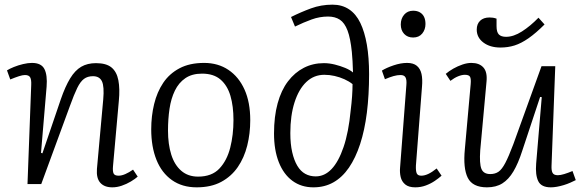

<svg xmlns="http://www.w3.org/2000/svg" viewBox="-20 -790 2502 824"><path d="M571 -32Q560 -22 541.5 -11Q523 0 502.5 7Q482 14 462 14Q428 14 410.5 -5.5Q393 -25 396 -65L423 -363Q428 -419 417.5 -441Q407 -463 379 -463Q356 -463 340.5 -451.5Q325 -440 311.5 -412.5Q298 -385 280 -335L157 0H98L114 -426Q115 -448 109.5 -458Q104 -468 87 -468Q77 -468 61.5 -463Q46 -458 24 -449L10 -488Q21 -495 39.5 -502.5Q58 -510 79 -515Q100 -520 117 -520Q157 -520 170.5 -494Q184 -468 180 -418L156 -134L162 -132L241 -364Q260 -419 281 -453.5Q302 -488 328.5 -503.5Q355 -519 392 -519Q436 -519 458.5 -500.5Q481 -482 488 -445.5Q495 -409 490 -357L465 -77Q463 -55 467.5 -45.5Q472 -36 489 -36Q502 -36 518 -43Q534 -50 551 -62Z M824 14Q762 14 718 -17Q674 -48 651.5 -104Q629 -160 629 -235Q629 -292 641.5 -343.5Q654 -395 680.5 -434.5Q707 -474 750.5 -497Q794 -520 856 -520Q916 -520 960.5 -490Q1005 -460 1029.5 -405.5Q1054 -351 1054 -274Q1054 -217 1041 -165Q1028 -113 1000.5 -73Q973 -33 929.5 -9.5Q886 14 824 14ZM830 -32Q889 -32 921.5 -66.5Q954 -101 968 -156Q982 -211 982 -275Q982 -334 969 -378.5Q956 -423 926.5 -448.5Q897 -474 847 -474Q804 -474 775.5 -454.5Q747 -435 730.5 -401Q714 -367 707.5 -323Q701 -279 701 -230Q701 -171 715 -126.5Q729 -82 758 -57Q787 -32 830 -32Z M1229 -717Q1271 -738 1314.5 -754Q1358 -770 1407 -770Q1448 -770 1478 -750Q1508 -730 1526.5 -691.5Q1545 -653 1554.5 -598Q1564 -543 1564 -472Q1564 -382 1554.5 -306.5Q1545 -231 1525.5 -171.5Q1506 -112 1477.5 -70.5Q1449 -29 1411 -7.5Q1373 14 1325 14Q1273 14 1235 -14Q1197 -42 1176.5 -94Q1156 -146 1156 -217Q1156 -290 1171.5 -346.5Q1187 -403 1216 -441Q1245 -479 1284 -499Q1323 -519 1370 -519Q1393 -519 1417 -513Q1441 -507 1461.5 -498.5Q1482 -490 1495 -479Q1494 -506 1493 -527.5Q1492 -549 1490 -567Q1484 -626 1471.5 -659Q1459 -692 1438.5 -705.5Q1418 -719 1388 -719Q1352 -719 1317.5 -706.5Q1283 -694 1246 -676ZM1335 -33Q1373 -33 1403 -64.5Q1433 -96 1454.5 -159Q1476 -222 1485 -316Q1489 -348 1491 -376.5Q1493 -405 1493 -429Q1478 -441 1458 -450Q1438 -459 1416 -464Q1394 -469 1372 -469Q1327 -469 1294.5 -438Q1262 -407 1244 -350.5Q1226 -294 1226 -219Q1226 -172 1234 -137Q1242 -102 1256 -78.5Q1270 -55 1290 -44Q1310 -33 1335 -33Z M1724 -425Q1726 -447 1720.5 -457.5Q1715 -468 1699 -468Q1685 -468 1669 -463.5Q1653 -459 1632 -450L1619 -487Q1638 -499 1669 -509.5Q1700 -520 1727 -520Q1754 -520 1769 -507.5Q1784 -495 1789 -472.5Q1794 -450 1791 -417L1765 -80Q1764 -56 1768.5 -46Q1773 -36 1788 -36Q1802 -36 1818 -43.5Q1834 -51 1854 -67L1875 -36Q1864 -26 1846.5 -14Q1829 -2 1807.5 6Q1786 14 1762 14Q1734 14 1719 1.5Q1704 -11 1699.5 -30.5Q1695 -50 1697 -71ZM1700 -685Q1700 -710 1714.5 -727Q1729 -744 1753 -744Q1770 -744 1782 -737Q1794 -730 1800 -717.5Q1806 -705 1806 -687Q1806 -663 1792 -646Q1778 -629 1753 -629Q1729 -629 1714.5 -644.5Q1700 -660 1700 -685Z M1893 -473Q1907 -485 1925.5 -495.5Q1944 -506 1964.5 -513Q1985 -520 2003 -520Q2037 -520 2054.5 -500.5Q2072 -481 2068 -440L2041 -145Q2037 -88 2046 -65.5Q2055 -43 2084 -43Q2105 -43 2119.5 -53Q2134 -63 2148.5 -90.5Q2163 -118 2183 -171L2304 -506H2363L2347 -79Q2346 -58 2351.5 -48Q2357 -38 2374 -38Q2385 -38 2401.5 -43Q2418 -48 2437 -56L2451 -17Q2441 -12 2427.5 -6Q2414 0 2399 4.5Q2384 9 2370 11.5Q2356 14 2344 14Q2303 14 2290 -12.5Q2277 -39 2281 -88L2305 -373L2298 -374L2221 -142Q2204 -89 2183.5 -54.5Q2163 -20 2136 -3Q2109 14 2070 14Q2008 14 1987.5 -27Q1967 -68 1975 -150L2000 -429Q2002 -451 1997.5 -460Q1993 -469 1975 -469Q1962 -469 1946 -462.5Q1930 -456 1913 -443ZM2128 -586Q2083 -586 2054.5 -607.5Q2026 -629 2026 -663Q2026 -687 2040.5 -701Q2055 -715 2081 -715Q2089 -715 2095.5 -714Q2102 -713 2111 -710V-678Q2111 -652 2121 -642Q2131 -632 2152 -632Q2184 -632 2220 -655Q2256 -678 2291 -714L2317 -685Q2280 -648 2248.5 -626Q2217 -604 2188.5 -595Q2160 -586 2128 -586Z"/></svg>

Font: Literata 18pt Light
Style: Italic
Weight: 300
Italic angle: -2°
Designer: Latin by Veronika Burian and Jose Scaglione. Greek by Irene Vlachou. Cyrillic by Vera Evstafieva
Foundry: TypeTogether
Version: Version 3.103;gftools[0.9.29]